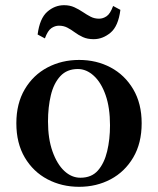

<svg xmlns="http://www.w3.org/2000/svg" viewBox="-20 -710 609 740"><path d="M285 -479Q352 -479 406.5 -450Q461 -421 493.5 -366Q526 -311 526 -235Q526 -158 493.5 -103Q461 -48 406.5 -19Q352 10 285 10Q218 10 163 -19Q108 -48 75.5 -103Q43 -158 43 -235Q43 -311 75.5 -366Q108 -421 163 -450Q218 -479 285 -479ZM290 -25Q333 -25 357.5 -53Q382 -81 393 -127Q404 -173 404 -227Q404 -295 387 -343.5Q370 -392 341.5 -418Q313 -444 280 -444Q238 -444 212.5 -416.5Q187 -389 176 -343Q165 -297 165 -242Q165 -175 182.5 -126Q200 -77 228 -51Q256 -25 290 -25ZM341 -559Q317 -559 299.5 -567Q282 -575 268 -585.5Q254 -596 239.5 -603.5Q225 -611 207 -611Q192 -611 178 -601.5Q164 -592 153 -562L125 -577Q133 -639 162 -664.5Q191 -690 227 -690Q249 -690 266.5 -682Q284 -674 299.5 -663.5Q315 -653 329.5 -645.5Q344 -638 362 -638Q377 -638 391 -647.5Q405 -657 416 -687L444 -672Q436 -609 406 -584Q376 -559 341 -559Z"/></svg>

Font: Brygada 1918 SemiBold
Style: Regular
Weight: 600
Designer: Mateusz Machalski | Borys Kosmynka | Przemek Hoffer
Foundry: NIEPODLEGLA 2018
Version: Version 3.006